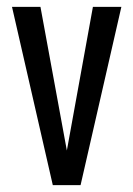

<svg xmlns="http://www.w3.org/2000/svg" viewBox="-20 -540 389 560"><path d="M134 0 15 -520H98L175 -101L251 -520H334L215 0Z"/></svg>

Font: Homenaje
Style: Regular
Weight: 400
Designer: Constanza Artigas Preller, Agustina Mingote
Foundry: Constanza Artigas Preller, Agustina Mingote
Version: Version 1.100